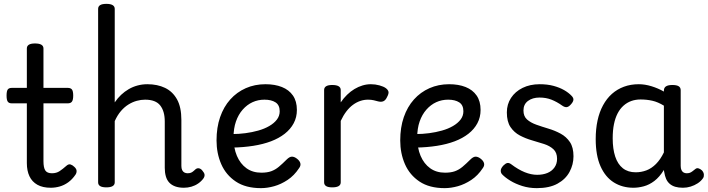

<svg xmlns="http://www.w3.org/2000/svg" viewBox="-20 -955 3665 994"><path d="M243 17Q201 17 173.5 1.5Q146 -14 132.5 -42.5Q119 -71 119 -111V-420H41Q26 -420 20 -429Q14 -438 14 -460Q14 -483 20 -491.5Q26 -500 41 -500H119V-704Q119 -717 129.5 -723.5Q140 -730 161 -730Q183 -730 194 -723.5Q205 -717 205 -704V-500H331Q346 -500 352.5 -491.5Q359 -483 359 -460Q359 -438 352.5 -429Q346 -420 331 -420H205V-121Q205 -87 214.5 -72.5Q224 -58 249 -58Q272 -58 288.5 -69Q305 -80 323 -96Q335 -107 345.5 -103.5Q356 -100 365 -91Q376 -81 376.5 -70.5Q377 -60 371 -51Q354 -26 333 -11Q312 4 289 10.5Q266 17 243 17Z M932 17Q906 17 887 10Q868 3 856 -10Q844 -23 838.5 -42.5Q833 -62 833 -86V-326Q833 -379 809.5 -409Q786 -439 731 -439Q710 -439 688 -433Q666 -427 645 -414Q624 -401 606 -380Q588 -359 574 -328V-11Q574 2 563 8.5Q552 15 531 15Q509 15 498.5 8.5Q488 2 488 -11V-909Q488 -922 498.5 -928.5Q509 -935 531 -935Q552 -935 563 -928.5Q574 -922 574 -909V-425Q589 -447 607 -464Q625 -481 646.5 -493.5Q668 -506 692.5 -512.5Q717 -519 743 -519Q795 -519 834.5 -500Q874 -481 896.5 -440.5Q919 -400 919 -334V-96Q919 -83 923 -74.5Q927 -66 934.5 -62Q942 -58 951 -58Q962 -58 969 -61Q976 -64 982 -69.5Q988 -75 994 -80Q1003 -86 1012.5 -83Q1022 -80 1029 -70Q1038 -60 1039 -50.5Q1040 -41 1033 -31Q1022 -16 1006 -5Q990 6 971 11.5Q952 17 932 17Z M1331 19Q1252 19 1201 -15Q1150 -49 1125.5 -105Q1101 -161 1101 -228Q1101 -295 1119.5 -348.5Q1138 -402 1172 -440Q1206 -478 1252.5 -498.5Q1299 -519 1354 -519Q1403 -519 1439.5 -504.5Q1476 -490 1496.5 -460.5Q1517 -431 1517 -386Q1517 -348 1500.5 -317Q1484 -286 1454 -262.5Q1424 -239 1383 -223.5Q1342 -208 1291 -200Q1240 -192 1183 -191V-261Q1216 -261 1250.5 -265.5Q1285 -270 1317 -279Q1349 -288 1374 -302.5Q1399 -317 1413.5 -336Q1428 -355 1428 -379Q1428 -411 1406.5 -425Q1385 -439 1349 -439Q1316 -439 1287.5 -426Q1259 -413 1236.5 -387.5Q1214 -362 1201.5 -326Q1189 -290 1189 -244Q1189 -189 1206.5 -148Q1224 -107 1256 -84Q1288 -61 1333 -61Q1363 -61 1384 -68.5Q1405 -76 1423.5 -91.5Q1442 -107 1464 -129Q1479 -144 1491.5 -144Q1504 -144 1518 -133Q1532 -122 1535 -109.5Q1538 -97 1528 -84Q1503 -46 1469 -23.5Q1435 -1 1399.5 9Q1364 19 1331 19Z M1700 15Q1679 15 1668.5 8.5Q1658 2 1658 -11V-489Q1658 -502 1668.5 -508.5Q1679 -515 1700 -515Q1722 -515 1733 -508.5Q1744 -502 1744 -489V-425Q1759 -447 1777 -464.5Q1795 -482 1815 -494Q1835 -506 1856.5 -512.5Q1878 -519 1900 -519Q1923 -519 1944.5 -513Q1966 -507 1977 -499Q1988 -491 1991 -481Q1994 -471 1983 -451Q1976 -436 1965 -431Q1954 -426 1938 -430Q1927 -433 1914.5 -436Q1902 -439 1885 -439Q1865 -439 1845.5 -432.5Q1826 -426 1807.5 -412.5Q1789 -399 1773 -378Q1757 -357 1744 -329V-11Q1744 2 1733 8.5Q1722 15 1700 15Z M2282 19Q2203 19 2152 -15Q2101 -49 2076.5 -105Q2052 -161 2052 -228Q2052 -295 2070.5 -348.5Q2089 -402 2123 -440Q2157 -478 2203.5 -498.5Q2250 -519 2305 -519Q2354 -519 2390.5 -504.5Q2427 -490 2447.5 -460.5Q2468 -431 2468 -386Q2468 -348 2451.5 -317Q2435 -286 2405 -262.5Q2375 -239 2334 -223.5Q2293 -208 2242 -200Q2191 -192 2134 -191V-261Q2167 -261 2201.5 -265.5Q2236 -270 2268 -279Q2300 -288 2325 -302.5Q2350 -317 2364.5 -336Q2379 -355 2379 -379Q2379 -411 2357.5 -425Q2336 -439 2300 -439Q2267 -439 2238.5 -426Q2210 -413 2187.5 -387.5Q2165 -362 2152.5 -326Q2140 -290 2140 -244Q2140 -189 2157.5 -148Q2175 -107 2207 -84Q2239 -61 2284 -61Q2314 -61 2335 -68.5Q2356 -76 2374.5 -91.5Q2393 -107 2415 -129Q2430 -144 2442.5 -144Q2455 -144 2469 -133Q2483 -122 2486 -109.5Q2489 -97 2479 -84Q2454 -46 2420 -23.5Q2386 -1 2350.5 9Q2315 19 2282 19Z M2759 19Q2719 19 2684 8Q2649 -3 2622 -19.5Q2595 -36 2579 -53Q2572 -61 2572.5 -72.5Q2573 -84 2586 -98Q2597 -109 2606 -111Q2615 -113 2626 -105Q2663 -77 2696.5 -63.5Q2730 -50 2761 -50Q2791 -50 2814 -59.5Q2837 -69 2850.5 -88Q2864 -107 2864 -133Q2864 -165 2845 -182.5Q2826 -200 2796.5 -209.5Q2767 -219 2734 -228.5Q2701 -238 2671.5 -253.5Q2642 -269 2623 -297Q2604 -325 2604 -373Q2604 -415 2625.5 -448Q2647 -481 2685.5 -500Q2724 -519 2774 -519Q2814 -519 2845.5 -510.5Q2877 -502 2900.5 -488.5Q2924 -475 2939 -459Q2950 -448 2948.5 -437.5Q2947 -427 2936 -415Q2925 -402 2914.5 -400.5Q2904 -399 2891 -408Q2863 -428 2835 -439Q2807 -450 2773 -450Q2737 -450 2713.5 -432.5Q2690 -415 2690 -383Q2690 -353 2708.5 -336.5Q2727 -320 2756.5 -309.5Q2786 -299 2819.5 -289Q2853 -279 2882.5 -263Q2912 -247 2930.5 -219.5Q2949 -192 2949 -146Q2949 -103 2928.5 -65Q2908 -27 2866 -4Q2824 19 2759 19Z M3259 17Q3202 17 3158 -10.5Q3114 -38 3089 -94Q3064 -150 3064 -235Q3064 -287 3073.5 -331Q3083 -375 3102 -410Q3121 -445 3148 -469Q3175 -493 3210 -506Q3245 -519 3287 -519Q3319 -519 3353 -508.5Q3387 -498 3417 -481V-486Q3417 -501 3428 -508Q3439 -515 3461 -515Q3483 -515 3493.5 -508.5Q3504 -502 3504 -488V-96Q3504 -83 3508 -74.5Q3512 -66 3519 -62Q3526 -58 3535 -58Q3545 -58 3551.5 -60.5Q3558 -63 3564.5 -68Q3571 -73 3580 -80Q3587 -86 3596 -83.5Q3605 -81 3614 -73Q3623 -63 3624 -52Q3625 -41 3620 -33Q3609 -17 3592 -6Q3575 5 3555.5 11Q3536 17 3516 17Q3493 17 3476 12Q3459 7 3447 -3.5Q3435 -14 3428.5 -29Q3422 -44 3419 -63Q3419 -64 3418 -67.5Q3417 -71 3417 -75Q3394 -38 3367.5 -18Q3341 2 3313 9.5Q3285 17 3259 17ZM3152 -239Q3152 -184 3165 -144.5Q3178 -105 3204.5 -84Q3231 -63 3271 -63Q3300 -63 3326.5 -73Q3353 -83 3376 -106Q3399 -129 3417 -166V-408Q3386 -427 3357 -433.5Q3328 -440 3296 -440Q3270 -440 3248 -432Q3226 -424 3208 -408Q3190 -392 3177.5 -368Q3165 -344 3158.5 -312Q3152 -280 3152 -239Z"/></svg>

Font: Playwrite DE Grund
Style: Regular
Weight: 400
Designer: Veronika Burian, José Scaglione
Foundry: TypeTogether
Version: Version 1.002